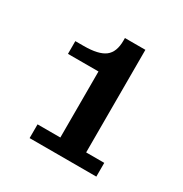

<svg xmlns="http://www.w3.org/2000/svg" viewBox="-95 -757 472 496"><g transform="rotate(30 141.0 -508.5)"><path d="M57 -335V-376H125V-573H34V-611H59Q103 -611 122 -625.5Q141 -640 141 -674V-682H202V-376H256V-335Z"/></g></svg>

Font: Montagu Slab 16pt
Style: Regular
Weight: 400
Designer: Florian Karsten
Foundry: Florian Karsten
Version: Version 1.000; ttfautohint (v1.8.3)